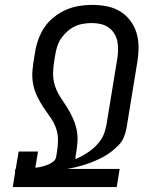

<svg xmlns="http://www.w3.org/2000/svg" viewBox="-20 -763 640 783"><path d="M32 0 41 -56 42 -73H44L56 -145H135L124 -79Q136 -80 148.5 -83Q161 -86 173 -90.5Q185 -95 196 -103Q207 -111 209 -124L211 -135Q216 -162 216.5 -189.5Q217 -217 208 -241.5Q199 -266 184 -286.5Q169 -307 155 -328.5Q141 -350 130 -373.5Q119 -397 114.5 -423Q110 -449 112.5 -476.5Q115 -504 120 -532L123 -550Q127 -576 136.5 -602.5Q146 -629 161.5 -652Q177 -675 200.5 -693.5Q224 -712 249 -723Q274 -734 301.5 -738.5Q329 -743 355 -743Q386 -743 415 -737.5Q444 -732 468.5 -717.5Q493 -703 510.5 -680Q528 -657 536.5 -629.5Q545 -602 545 -571.5Q545 -541 540 -510L496 -241Q493 -223 485.5 -204.5Q478 -186 464 -171.5Q450 -157 434 -144.5Q418 -132 400 -122.5Q382 -113 364 -105.5Q346 -98 327.5 -92Q309 -86 290 -81.5Q271 -77 253 -74H468L456 0ZM287 -114Q302 -120 316.5 -128Q331 -136 345 -146Q359 -156 371 -168Q383 -180 392 -193.5Q401 -207 406 -222.5Q411 -238 414 -253L458 -522Q461 -541 461.5 -559.5Q462 -578 458.5 -595Q455 -612 445.5 -627Q436 -642 422 -651.5Q408 -661 390.5 -665Q373 -669 354 -669Q337 -669 319 -666Q301 -663 284.5 -655Q268 -647 254 -634.5Q240 -622 229 -606Q218 -590 213 -572.5Q208 -555 205 -538L123 -550L205 -538L202 -520Q197 -492 196.5 -465Q196 -438 204 -413.5Q212 -389 226 -367.5Q240 -346 253.5 -325Q267 -304 277.5 -280.5Q288 -257 293 -231.5Q298 -206 295.5 -178.5Q293 -151 288 -123Z"/></svg>

Font: Iosevka Extended Oblique
Style: Regular
Weight: 400
Width: 7
Italic angle: -9°
Monospace: yes
Designer: Belleve Invis
Foundry: Belleve Invis
Version: Version 32.0.1; ttfautohint (v1.8.4)